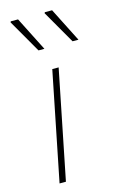

<svg xmlns="http://www.w3.org/2000/svg" viewBox="-113 -768 506 817"><g transform="rotate(-15 140.0 -360.0)"><path d="M44 0 140 -478H168L72 0ZM104 -570 20 -716 22 -720H54L130 -570ZM254 -570 170 -716 172 -720H204L280 -570Z"/></g></svg>

Font: Source Sans 3
Style: Italic
Weight: 200
Italic angle: -11°
Designer: Paul D. Hunt
Foundry: Adobe
Version: Version 3.046;hotconv 1.0.118;makeotfexe 2.5.65603